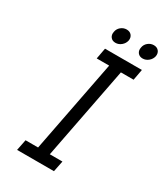

<svg xmlns="http://www.w3.org/2000/svg" viewBox="-203 -907 855 992"><g transform="rotate(30 225.0 -411.0)"><path d="M149 -20 273 -660H343L219 -20ZM70 0 83 -65H303L290 0ZM190 -615 202 -680H422L410 -615ZM395 -733Q376 -733 366 -746Q356 -759 360 -778Q363 -797 378 -809.5Q393 -822 412 -822Q431 -822 441.5 -809.5Q452 -797 449 -778Q445 -759 429.5 -746Q414 -733 395 -733ZM233 -733Q214 -733 204 -746Q194 -759 198 -778Q201 -797 216 -809.5Q231 -822 250 -822Q269 -822 279.5 -809.5Q290 -797 287 -778Q283 -759 267.5 -746Q252 -733 233 -733Z"/></g></svg>

Font: Teachers
Style: Italic
Weight: 400
Italic angle: -11°
Designer: Alfredo Marco Pradil, Chank Diesel
Version: Version 1.001